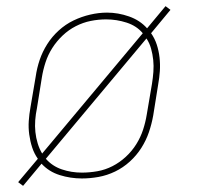

<svg xmlns="http://www.w3.org/2000/svg" viewBox="-20 -572 640 624"><path d="M55 32 39 20 103 -56Q91 -73 84.5 -93Q78 -113 75 -135Q72 -157 73.5 -179Q75 -201 79 -223L96 -323Q100 -351 109 -377.5Q118 -404 133.5 -428.5Q149 -453 171 -473Q193 -493 219 -505.5Q245 -518 273 -524.5Q301 -531 328 -531Q364 -531 399.5 -518.5Q435 -506 458 -480L518 -552L534 -540L471 -464Q483 -447 489.5 -427Q496 -407 498.5 -385Q501 -363 499.5 -341Q498 -319 494 -297L478 -197Q473 -169 464 -142.5Q455 -116 439.5 -91.5Q424 -67 402 -47Q380 -27 354 -14.5Q328 -2 300.5 3Q273 8 246 8Q209 8 174 -3Q139 -14 115 -40ZM117 -73 444 -464Q424 -488 391.5 -498.5Q359 -509 325 -509Q300 -509 275 -504Q250 -499 226.5 -487Q203 -475 183.5 -456.5Q164 -438 150 -416Q136 -394 128 -369.5Q120 -345 116 -320L100 -220Q96 -201 94.5 -181.5Q93 -162 95 -143Q97 -124 102.5 -106Q108 -88 117 -73ZM246 -11Q271 -11 296.5 -15.5Q322 -20 345.5 -32Q369 -44 389 -62.5Q409 -81 423 -103.5Q437 -126 445 -150.5Q453 -175 457 -200L474 -300Q477 -319 478.5 -338.5Q480 -358 478 -377Q476 -396 471 -414Q466 -432 456 -447L129 -56Q150 -32 181 -21.5Q212 -11 246 -11Z"/></svg>

Font: Iosevka Etoile Thin Oblique
Style: Regular
Weight: 100
Italic angle: -9°
Designer: Belleve Invis
Foundry: Belleve Invis
Version: Version 15.5.2; ttfautohint (v1.8.4)